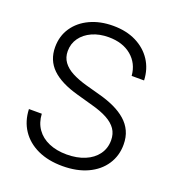

<svg xmlns="http://www.w3.org/2000/svg" viewBox="-135 -845 881 965"><g transform="rotate(20 305.0 -363.0)"><path d="M306.2 11.7Q230 11.7 173.3 -14.6Q116.7 -41 85 -88.6Q53.2 -136.2 50.8 -200.2H119.6Q122.1 -153.3 145.8 -119.6Q169.4 -85.9 210.9 -68.1Q252.4 -50.3 306.2 -50.3Q361.3 -50.3 403.3 -67.9Q445.3 -85.4 469 -117.9Q492.7 -150.4 492.7 -193.4Q492.7 -228 475.8 -252.7Q459 -277.3 425.5 -295.7Q392.1 -314 341.3 -327.6L257.3 -351.1Q161.6 -377.4 114.7 -422.9Q67.9 -468.3 67.9 -538.1Q67.9 -597.7 98.6 -642.8Q129.4 -688 183.3 -713.1Q237.3 -738.3 306.6 -738.3Q377 -738.3 429.7 -712.2Q482.4 -686 512.7 -639.9Q543 -593.8 545.4 -533.2H479Q473.6 -598.6 426.8 -637.7Q379.9 -676.8 304.7 -676.8Q255.4 -676.8 216.8 -659.4Q178.2 -642.1 156.2 -611.3Q134.3 -580.6 134.3 -541Q134.3 -507.3 152.3 -482.7Q170.4 -458 203.1 -440.9Q235.8 -423.8 280.8 -411.1L360.4 -389.2Q404.3 -377.4 440.7 -360.4Q477.1 -343.3 503.7 -320.1Q530.3 -296.9 544.7 -265.9Q559.1 -234.9 559.1 -194.3Q559.1 -134.8 528.1 -87.9Q497.1 -41 440.2 -14.6Q383.3 11.7 306.2 11.7Z"/></g></svg>

Font: Inter 24pt Light
Style: Regular
Weight: 300
Designer: Rasmus Andersson
Foundry: rsms
Version: Version 4.001;git-66647c0bb